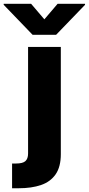

<svg xmlns="http://www.w3.org/2000/svg" viewBox="-108 -795 472 1019"><path d="M41 -545.9H214.8V22.9Q214.8 90.3 187.3 130.1Q159.7 169.9 109.6 187Q59.6 204.1 -8.8 204.1H-43.9V72.8H-22.9Q13.2 72.8 27.1 59.8Q41 46.9 41 19.5ZM57.1 -774.9 127.4 -692.4 197.8 -774.9H343.3V-769.5L189.9 -610.4H64.9L-88.4 -769.5V-774.9Z"/></svg>

Font: Inter Tight ExtraBold
Style: Regular
Weight: 800
Designer: Rasmus Andersson
Foundry: rsms
Version: Version 3.004; ttfautohint (v1.8.4.7-5d5b)